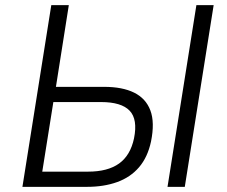

<svg xmlns="http://www.w3.org/2000/svg" viewBox="-20 -725 882 745"><path d="M67 0 179 -705H247L197 -388H384Q455 -388 500.5 -365.5Q546 -343 563.5 -296.5Q581 -250 566 -176Q553 -115 519.5 -76Q486 -37 434.5 -18.5Q383 0 318 0ZM144 -59H322Q398 -59 442 -90.5Q486 -122 500 -188Q515 -262 483 -295.5Q451 -329 372 -329H187ZM630 0 742 -705H809L697 0Z"/></svg>

Font: Nunito Sans 7pt SemiCondensed Light
Style: Italic
Weight: 300
Width: 4
Italic angle: -9°
Designer: Vernon Adams
Foundry: Vernon Adams
Version: Version 3.101;gftools[0.9.27]